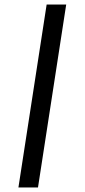

<svg xmlns="http://www.w3.org/2000/svg" viewBox="-20 -772 372 844"><path d="M271 -752 147 52H61L185 -752Z"/></svg>

Font: Pathway Extreme Condensed
Style: Bold
Weight: 700
Width: 3
Version: Version 1.001;gftools[0.9.26]